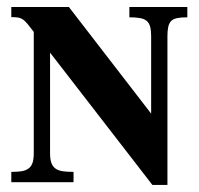

<svg xmlns="http://www.w3.org/2000/svg" viewBox="-20 -519 567 547"><path d="M513.7 -469.7Q496.1 -469.7 485.1 -467.5Q474.1 -465.3 468 -459.5Q461.9 -453.6 459.5 -443.1Q457 -432.6 457 -416V7.8H414.1L122.6 -369.1V-83Q122.6 -65.9 126.2 -55.4Q129.9 -44.9 137.7 -39.1Q145.5 -33.2 158.2 -31.2Q170.9 -29.3 189.5 -29.3V0H12.2V-29.3Q29.8 -29.3 41.7 -31.2Q53.7 -33.2 61.5 -39.1Q69.3 -44.9 72.8 -55.4Q76.2 -65.9 76.2 -83V-428.2Q64.9 -442.9 58.1 -451.2Q51.3 -459.5 45.2 -463.6Q39.1 -467.8 31.7 -469Q24.4 -470.2 12.2 -470.2V-499H176.3L410.6 -195.3V-416Q410.6 -432.6 407.7 -443.1Q404.8 -453.6 397.9 -459.5Q391.1 -465.3 378.9 -467.5Q366.7 -469.7 348.6 -469.7V-499H513.7V-469.7Z"/></svg>

Font: Scheherazade
Style: Bold
Weight: 700
Version: Version 2.100 (build 932/914)